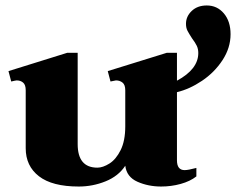

<svg xmlns="http://www.w3.org/2000/svg" viewBox="-20 -672 863 702"><path d="M74 -130V-342Q74 -362 64.5 -370Q55 -378 41 -378Q38 -378 21 -374L11 -412L226 -479H264V-145Q264 -59 336 -59Q356 -59 380 -74Q404 -89 421 -123Q438 -157 438 -210V-342Q438 -362 428 -370Q418 -378 404 -378Q403 -378 384 -374L374 -412L590 -479H627V-377Q705 -419 705 -478Q705 -493 699.5 -504.5Q694 -516 682 -532Q671 -549 665.5 -559.5Q660 -570 660 -585Q660 -612 681 -632Q702 -652 736 -652Q774 -652 798.5 -623Q823 -594 823 -547Q823 -497 793.5 -452Q764 -407 718.5 -376.5Q673 -346 627 -335V-86Q627 -50 655 -50Q668 -50 698 -58V-27Q675 -9 640.5 0.5Q606 10 569 10Q522 10 482.5 -7.5Q443 -25 438 -66Q413 -28 366 -9Q319 10 268 10Q171 10 122.5 -27.5Q74 -65 74 -130Z"/></svg>

Font: Taviraj ExtraBold
Style: Regular
Weight: 800
Designer: Katatrad Team
Foundry: CadsonDemak
Version: Version 1.001